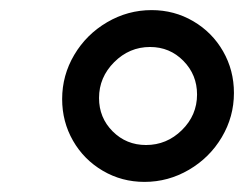

<svg xmlns="http://www.w3.org/2000/svg" viewBox="-20 -752 483 380"><path d="M103 -556Q103 -603 127 -643.5Q151 -684 192 -708Q233 -732 280 -732Q325 -732 362.5 -710Q400 -688 421.5 -650.5Q443 -613 443 -568Q443 -521 419 -480.5Q395 -440 354 -416Q313 -392 266 -392Q221 -392 183.5 -414Q146 -436 124.5 -473.5Q103 -511 103 -556ZM269 -465Q310 -465 340 -494.5Q370 -524 370 -565Q370 -604 343 -631.5Q316 -659 277 -659Q236 -659 206 -629Q176 -599 176 -558Q176 -519 203 -492Q230 -465 269 -465Z"/></svg>

Font: MedMera Sans
Style: Italic
Weight: 400
Italic angle: -11°
Designer: Kasper Nordkvist
Foundry: UNCUT.wtf
Version: Version 1.300